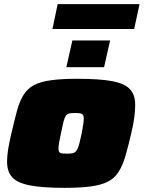

<svg xmlns="http://www.w3.org/2000/svg" viewBox="-20 -898 693 926"><path d="M291 8Q184 8 123.5 -4Q63 -16 38.5 -43.5Q14 -71 14 -119Q14 -145 19.5 -179.5Q25 -214 35 -255Q50 -320 62.5 -365.5Q75 -411 94 -441Q113 -471 144 -487.5Q175 -504 225.5 -511Q276 -518 354 -518Q461 -518 521.5 -506.5Q582 -495 607 -467.5Q632 -440 632 -392Q632 -365 627.5 -330.5Q623 -296 613 -255Q598 -190 584.5 -144.5Q571 -99 552 -69Q533 -39 501.5 -22.5Q470 -6 419 1Q368 8 291 8ZM303 -157Q318 -157 327.5 -158.5Q337 -160 343 -165Q349 -170 354 -180.5Q359 -191 363.5 -209Q368 -227 374 -255Q379 -281 381.5 -298Q384 -315 384 -327Q384 -339 379.5 -344.5Q375 -350 366 -351.5Q357 -353 342 -353Q324 -353 313.5 -350.5Q303 -348 297 -339Q291 -330 286 -310Q281 -290 274 -255Q268 -228 265 -210Q262 -192 262 -181Q262 -170 266 -164.5Q270 -159 279.5 -158Q289 -157 303 -157ZM300 -574 329 -703H511L482 -574ZM233 -758 258 -878H653L627 -758Z"/></svg>

Font: Saira Expanded Black
Style: Italic
Weight: 900
Width: 7
Italic angle: -12°
Designer: Hector Gatti with collaboration of the Omnibus-Type team
Foundry: Omnibus-Type
Version: Version 1.101